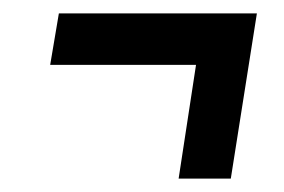

<svg xmlns="http://www.w3.org/2000/svg" viewBox="-20 -444 425 287"><path d="M55 -347 68 -424H364L325 -177H247L273 -347Z"/></svg>

Font: Georama Condensed Medium
Style: Italic
Weight: 500
Width: 3
Italic angle: -9°
Designer: Jean-Baptiste Levee
Foundry: Production Type
Version: Version 1.000